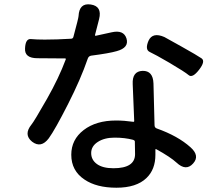

<svg xmlns="http://www.w3.org/2000/svg" viewBox="-20 -820 1040 897"><path d="M375 19Q313 -22 313 -97Q313 -168 371 -212.5Q429 -257 522 -257Q560 -257 602 -251Q607 -250 607 -255L600 -427Q597 -487 646 -489Q695 -490 697 -430L702 -235Q702 -224 712 -220Q811 -185 870 -132Q915 -92 882 -56Q849 -19 805 -60Q777 -86 710 -123Q706 -125 706 -120V-97Q706 -28 664 12Q617 57 524 57Q431 57 375 19ZM510 -34Q611 -34 611 -100Q611 -130 610 -159Q610 -164 601 -167Q563 -177 515.5 -177Q468 -177 437 -157Q406 -137 406 -105Q406 -73 433 -53.5Q460 -34 510 -34ZM208 -174Q172 -126 130 -158Q89 -191 127 -238Q139 -252 200 -359Q255 -456 287 -542Q289 -547 284 -547L155 -548Q94 -548 97 -594Q99 -640 124.5 -637.5Q150 -635 189 -635Q218 -635 247 -636L311 -639Q321 -639 323 -648Q347 -737 347 -745Q350 -807 404 -799Q458 -791 443 -731L424 -657Q423 -652 428 -653L501 -669Q558 -682 571 -640Q584 -597 525 -581Q491 -571 406 -560Q394 -558 390 -546Q357 -450 298 -334Q237 -214 208 -174ZM910 -494Q879 -454 861.5 -469Q844 -484 771 -527Q704 -566 680 -577Q656 -588 674 -630Q693 -671 748 -647Q754 -644 828 -602.5Q902 -561 921.5 -547.5Q941 -534 910 -494Z"/></svg>

Font: Resource Han Rounded JP Medium
Style: Regular
Weight: 500
Designer: Cyano Hao (round all glyphs); Ryoko NISHIZUKA 西塚涼子 (kana, bopomofo & ideographs); Paul D. Hunt (Latin, Greek & Cyrillic)
Foundry: Cyano Hao
Version: 0.990